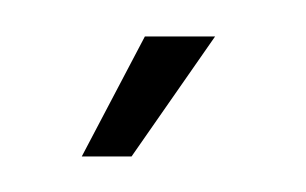

<svg xmlns="http://www.w3.org/2000/svg" viewBox="-20 -694 172 108"><path d="M26 -606H54L101 -673.5H61.5Z"/></svg>

Font: Anybody ExtraCondensed Light
Style: Regular
Weight: 300
Width: 2
Version: Version 1.113;gftools[0.9.25]